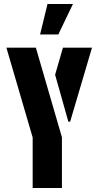

<svg xmlns="http://www.w3.org/2000/svg" viewBox="-20 -938 491 958"><path d="M180 -766 217 -918H344L271 -766ZM143 0V-252L12 -700H159L289 -253V0ZM321 -331 255 -565 294 -700H439L330 -331Z"/></svg>

Font: Stick No Bills ExtraBold
Style: Regular
Weight: 800
Version: Version 2.000